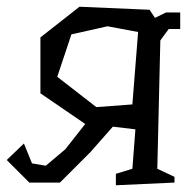

<svg xmlns="http://www.w3.org/2000/svg" viewBox="-21 -538 582 570"><path d="M50 -112 74 -53 115 -46 173 -95 232 -170 99 -261V-427L215 -518L423 -509L439 -485L472 -501H514V-452H480L455 -418L446 -37L497 -13V4L323 12V-22L372 -37L381 -154L314 -162L248 -87L157 4H66L-1 -63ZM265 -220 372 -228 389 -443 298 -460 191 -436 149 -310Z"/></svg>

Font: Underdog
Style: Regular
Weight: 400
Designer: Sergey Steblina
Foundry: Sergey Steblina, Jovanny Lemonad
Version: Version 1.001; ttfautohint (v0.9)